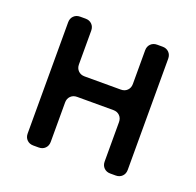

<svg xmlns="http://www.w3.org/2000/svg" viewBox="-95 -597 711 696"><g transform="rotate(20 260.5 -248.5)"><path d="M67 -34V-463Q67 -478 76.5 -487.5Q86 -497 101 -497H122Q137 -497 146.5 -487.5Q156 -478 156 -463V-333Q156 -318 165.5 -308.5Q175 -299 190 -299H330Q345 -299 354.5 -308.5Q364 -318 364 -333V-463Q364 -478 373.5 -487.5Q383 -497 398 -497H419Q434 -497 443.5 -487.5Q453 -478 453 -463V-34Q453 -19 443.5 -9.5Q434 0 419 0H398Q383 0 373.5 -9.5Q364 -19 364 -34V-186Q364 -201 354.5 -210.5Q345 -220 330 -220H190Q175 -220 165.5 -210.5Q156 -201 156 -186V-34Q156 -19 146.5 -9.5Q137 0 122 0H101Q86 0 76.5 -9.5Q67 -19 67 -34Z"/></g></svg>

Font: Higure Gothic Medium
Style: Regular
Weight: 500
Designer: Yoshimichi Ohira
Foundry: Positype
Version: Version 1.000